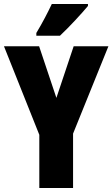

<svg xmlns="http://www.w3.org/2000/svg" viewBox="-20 -947 566 967"><path d="M423 -917V-927H241C220 -883 195 -834 163 -781V-767H282C332 -814 395 -883 423 -917ZM264 -454 177 -714H0L178 -268V0H348V-274L526 -714H351Z"/></svg>

Font: Noto Sans Myanmar ExtraCondensed Black
Style: Regular
Weight: 900
Width: 2
Designer: Monotype Design Team
Foundry: Monotype Imaging Inc.
Version: Version 2.107